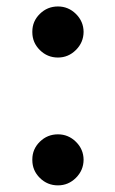

<svg xmlns="http://www.w3.org/2000/svg" viewBox="-20 -557 349 585"><path d="M156.6 7.8Q124.3 7.8 101.4 -14.9Q78.5 -37.6 78.5 -69.2V-71.4Q78.5 -102.6 101.4 -125.2Q124.3 -147.7 156.6 -147.7Q188.2 -147.7 211.3 -125Q234.4 -102.3 234.7 -70.3Q234.4 -38 211.3 -15.1Q188.2 7.8 156.6 7.8ZM156.6 -381.7Q124.3 -381.7 101.4 -404.5Q78.5 -427.2 78.5 -458.8V-460.9Q78.5 -492.2 101.4 -514.7Q124.3 -537.3 156.6 -537.3Q188.2 -537.3 211.3 -514.6Q234.4 -491.8 234.7 -459.9Q234.4 -427.6 211.3 -404.7Q188.2 -381.7 156.6 -381.7Z"/></svg>

Font: Linik Sans SemiBold
Style: Regular
Weight: 600
Designer: Rasmus Andersson (font), Cristiano Sobral (main changes)
Foundry: rsms
Version: Version 3.018;June 1, 2022;FontCreator 14.0.0.2814 64-bit; t